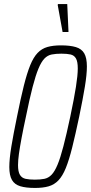

<svg xmlns="http://www.w3.org/2000/svg" viewBox="-20 -920 449 948"><path d="M153 8Q108 8 80 -0.5Q52 -9 39 -31.5Q26 -54 26 -95Q26 -135 36 -196Q46 -257 64 -344Q82 -434 97.5 -496Q113 -558 129 -597.5Q145 -637 165.5 -658.5Q186 -680 214 -688Q242 -696 281 -696Q326 -696 354.5 -687.5Q383 -679 396 -656.5Q409 -634 409 -592Q409 -552 399 -491.5Q389 -431 371 -344Q352 -254 336.5 -192Q321 -130 305 -90.5Q289 -51 268.5 -29.5Q248 -8 220 0Q192 8 153 8ZM152 -33Q179 -33 199 -37Q219 -41 234.5 -57Q250 -73 264 -106.5Q278 -140 293 -197.5Q308 -255 327 -344Q346 -434 355 -491.5Q364 -549 364 -582Q364 -616 355 -631.5Q346 -647 328.5 -651Q311 -655 283 -655Q256 -655 235.5 -651Q215 -647 199.5 -631Q184 -615 170 -581.5Q156 -548 141 -490.5Q126 -433 108 -344Q95 -284 86.5 -238.5Q78 -193 73.5 -160.5Q69 -128 69 -105Q69 -72 78.5 -56.5Q88 -41 106.5 -37Q125 -33 152 -33ZM289 -762 265 -895 266 -900H312L318 -767V-762Z"/></svg>

Font: Saira ExtraCondensed ExtraLight
Style: Italic
Weight: 250
Width: 2
Italic angle: -12°
Designer: Hector Gatti with collaboration of the Omnibus-Type team
Foundry: Omnibus-Type
Version: Version 1.101